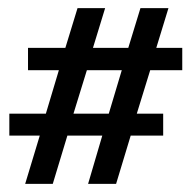

<svg xmlns="http://www.w3.org/2000/svg" viewBox="-20 -445 469 473"><path d="M42 8 78 -111H3V-165H93L125 -272H49V-327H141L171 -425H239L209 -327H296L326 -425H395L365 -327H429V-272H350L317 -165H382V-111H302L266 8H197L232 -111H146L110 8ZM161 -165H248L280 -272H194Z"/></svg>

Font: Junicode SmExp
Style: Bold
Weight: 700
Width: 6
Designer: Peter S. Baker
Version: Version 2.205; ttfautohint (v1.8.4)